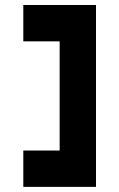

<svg xmlns="http://www.w3.org/2000/svg" viewBox="-20 -728 465 748"><path d="M212.4 -566.9H70.8V-708.5H354V0H70.8V-141.6H212.4Z"/></svg>

Font: Blazma
Style: Regular
Weight: 400
Designer: GGBotNet
Version: 1.00